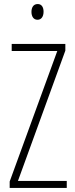

<svg xmlns="http://www.w3.org/2000/svg" viewBox="-20 -932 371 952"><path d="M167 -912C145 -912 136 -894 136 -873C136 -851 146 -834 166 -834C185 -834 196 -850 196 -874C196 -894 188 -912 167 -912ZM311 0V-35H69L304 -681V-714H38V-679H264L28 -32V0Z"/></svg>

Font: Noto Sans Sinhala UI ExtraCondensed ExtraLight
Style: Regular
Weight: 200
Width: 2
Designer: Jelle Bosma - Monotype Design Team
Foundry: Monotype Imaging Inc.
Version: Version 2.006